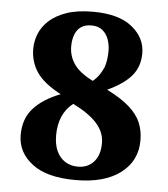

<svg xmlns="http://www.w3.org/2000/svg" viewBox="-50 -721 671 766"><g transform="rotate(5 285.5 -338.5)"><path d="M281 -1Q165 -1 107 -46Q47 -91 47 -162Q47 -195 57 -222.5Q67 -250 88 -272Q106 -291 132 -307.5Q158 -324 192 -337Q123 -373 95 -414.5Q67 -456 67 -508Q67 -538 78.5 -567.5Q90 -597 116.5 -621.5Q143 -646 186 -661Q229 -676 292 -676Q395 -676 448.5 -633Q502 -590 502 -528Q502 -474 471 -437.5Q440 -401 375 -371Q433 -342 465.5 -313Q498 -284 511.5 -252Q525 -220 525 -181Q525 -99 460.5 -50Q396 -1 281 -1ZM285 -55Q325 -55 349 -82Q373 -109 373 -157Q373 -200 341.5 -235.5Q310 -271 245 -303Q188 -258 188 -172Q188 -135 200 -109Q212 -83 234 -69Q256 -55 285 -55ZM315 -401Q330 -414 340 -428.5Q350 -443 357 -459Q367 -488 367 -525Q367 -549 359.5 -571Q352 -593 335 -607Q318 -621 291 -621Q265 -621 249 -610Q233 -599 225 -578.5Q217 -558 217 -531Q217 -492 239 -460Q261 -428 315 -401Z"/></g></svg>

Font: Noto Nastaliq Urdu SemiBold
Style: Regular
Weight: 600
Version: Version 3.007